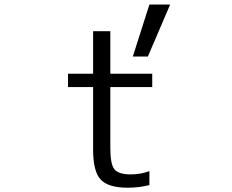

<svg xmlns="http://www.w3.org/2000/svg" viewBox="-20 -830 1040 859"><path d="M473.6 -440.4V-167Q473.6 -94.7 492.2 -72.3Q510.7 -49.8 564.5 -49.8Q610.4 -49.8 648.4 -64.5V-2Q602.5 9.8 551.8 9.8Q463.9 9.8 430.2 -26.9Q396.5 -63.5 396.5 -160.2V-440.4H284.2V-500H396.5V-690.4H473.6V-500H661.1V-440.4ZM741.2 -809.6 641.6 -577.1H574.2L648.4 -809.6Z"/></svg>

Font: Gen Shin Gothic Monospace Normal
Style: Regular
Weight: 350
Designer: [Source Han Sans]
Ryoko NISHIZUKA  (kana & ideographs); Paul D. Hunt (Latin, Greek & Cyrillic); Wenlong ZHANG  (bopomofo
Version: Version 1.002.20150607